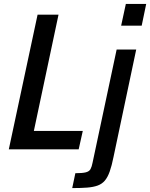

<svg xmlns="http://www.w3.org/2000/svg" viewBox="-20 -763 767 981"><path d="M25 0 172 -688H279L153 -94H403L382 0ZM599 -632 623 -743H727L704 -632ZM349 198 365 122Q401 122 418.5 117.5Q436 113 442.5 101Q449 89 453 68L576 -510H676L560 39Q551 84 540.5 113.5Q530 143 515.5 160Q501 177 479 185Q457 193 425.5 195.5Q394 198 349 198Z"/></svg>

Font: Saira SemiCondensed Medium
Style: Italic
Weight: 500
Width: 4
Italic angle: -12°
Designer: Hector Gatti with collaboration of the Omnibus-Type team
Foundry: Omnibus-Type
Version: Version 1.101